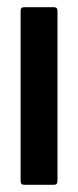

<svg xmlns="http://www.w3.org/2000/svg" viewBox="-20 -511 217 531"><path d="M46 0Q37 0 37 -11V-481Q37 -491 46 -491H130Q139 -491 139 -481V-11Q139 0 130 0Z"/></svg>

Font: Sofia Sans Extra Condensed
Style: Bold
Weight: 700
Designer: Botio Nikoltchev, Ani Petrova
Foundry: lettersoup
Version: Version 4.101